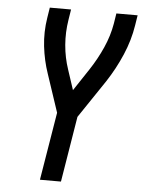

<svg xmlns="http://www.w3.org/2000/svg" viewBox="-53 -777 608 819"><g transform="rotate(5 251.5 -367.5)"><path d="M149 0 197 -291 143 -453Q124 -508 117 -568.5Q110 -629 120 -691L127 -735H218L211 -691Q202 -636 206.5 -582Q211 -528 228 -478L256 -393L319 -488Q350 -535 373 -586.5Q396 -638 405 -691L412 -735H503L496 -691Q486 -627 459 -564Q432 -501 394 -443L285 -281L239 0Z"/></g></svg>

Font: Iosevka Term Curly Md Obl
Style: Regular
Weight: 500
Italic angle: -9°
Designer: Belleve Invis
Foundry: Belleve Invis
Version: Version 32.3.0